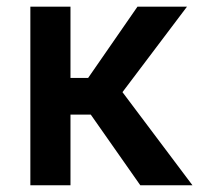

<svg xmlns="http://www.w3.org/2000/svg" viewBox="-20 -548 594 568"><path d="M248.5 -209 395 0H549.3L342.3 -275.4L533.2 -528.3H386.7L240.7 -317.4H188.5V-528.3H69.8V0H188.5V-209Z"/></svg>

Font: FAU Chimera Medium
Style: Regular
Weight: 500
Version: Version 1.002;hotconv 1.0.117;makeotfexe 2.5.65602